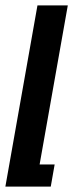

<svg xmlns="http://www.w3.org/2000/svg" viewBox="-61 -695 272 715"><path d="M-41 0 78.5 -675H191.5L86.5 -82.5H142.5L128 0Z"/></svg>

Font: Anybody UltraCondensed SemiBold
Style: Italic
Weight: 600
Width: 1
Italic angle: -10°
Designer: Tyler Finck
Foundry: Etcetera Type Company
Version: Version 1.010; ttfautohint (v1.8.3) -l 8 -r 50 -G 200 -x 14 